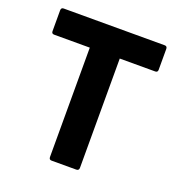

<svg xmlns="http://www.w3.org/2000/svg" viewBox="-121 -755 793 855"><g transform="rotate(20 275.5 -327.5)"><path d="M217 0Q205 0 205 -13V-531H36Q24 -531 24 -543V-642Q24 -655 36 -655H515Q527 -655 527 -642V-543Q527 -531 515 -531H347V-13Q347 0 334 0Z"/></g></svg>

Font: Sofia Sans ExtraBold
Style: Regular
Weight: 800
Designer: Botio Nikoltchev, Ani Petrova
Foundry: lettersoup
Version: Version 4.101; ttfautohint (v1.8.4.7-5d5b)